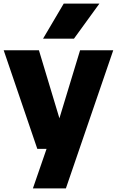

<svg xmlns="http://www.w3.org/2000/svg" viewBox="-24 -828 650 1068"><path d="M183.5 0 -3.5 -548.5H192.5L306.5 -170L421.5 -548.5H606L342.5 220H159L235 0ZM215.5 -613 330.5 -808H529L387.5 -613Z"/></svg>

Font: Encode Sans XBd
Style: Regular
Weight: 800
Designer: Multiple Designers
Foundry: Impallari Type
Version: Version 3.002; ttfautohint (v1.8.3) -l 8 -r 50 -G 200 -x 14 